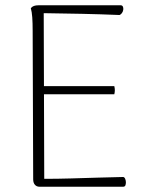

<svg xmlns="http://www.w3.org/2000/svg" viewBox="-20 -709 567 729"><path d="M130 0Q119 0 112.5 -7.5Q106 -15 106 -28L104 -592Q104 -622 102.5 -643Q101 -664 97 -678Q102 -684 109 -686.5Q116 -689 127 -689H438Q444 -689 446.5 -684Q449 -679 448 -672Q447 -665 443 -659.5Q439 -654 434 -652Q361 -655 291.5 -656.5Q222 -658 146 -659L148 -30Q198 -30 249 -31.5Q300 -33 350 -34.5Q400 -36 448 -37Q453 -36 455.5 -29.5Q458 -23 458 -16.5Q458 -10 456 -5Q454 0 447 0ZM139 -351V-382H414Q416 -374 416 -366.5Q416 -359 414 -351Z"/></svg>

Font: Arima Thin ExtraLight
Style: Regular
Weight: 250
Version: Version 1.100